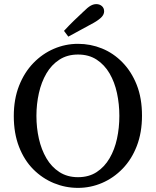

<svg xmlns="http://www.w3.org/2000/svg" viewBox="-20 -898 757 933"><path d="M359 15Q298 15 242 -8Q186 -31 142 -75Q98 -119 72.5 -184.5Q47 -250 47 -334Q47 -416 72.5 -481Q98 -546 142 -591.5Q186 -637 242 -661Q298 -685 359 -685Q420 -685 475.5 -662.5Q531 -640 575 -595Q619 -550 644.5 -485.5Q670 -421 670 -336Q670 -254 645 -189Q620 -124 576 -78.5Q532 -33 476 -9Q420 15 359 15ZM359 -37Q412 -37 450 -62Q488 -87 512.5 -129Q537 -171 548.5 -224Q560 -277 560 -335Q560 -392 548.5 -445.5Q537 -499 512.5 -541Q488 -583 450 -608Q412 -633 359 -633Q307 -633 268.5 -608Q230 -583 205.5 -541Q181 -499 169 -445.5Q157 -392 157 -335Q157 -277 169 -224Q181 -171 205.5 -129Q230 -87 268.5 -62Q307 -37 359 -37ZM291 -748Q314 -773 337.5 -796Q361 -819 385 -841Q406 -862 420 -870Q434 -878 448 -878Q464 -878 475 -868.5Q486 -859 486 -843Q486 -829 475 -816.5Q464 -804 437 -788Q406 -771 374.5 -754Q343 -737 312 -720Z"/></svg>

Font: Source Serif 4 18pt
Style: Regular
Weight: 400
Designer: Frank Grießhammer
Foundry: Adobe Systems Incorporated
Version: Version 4.004;hotconv 1.0.116;makeotfexe 2.5.65601